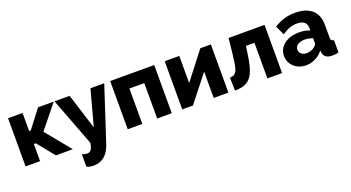

<svg xmlns="http://www.w3.org/2000/svg" viewBox="-51 -1135 3597 1966"><g transform="rotate(-20 1747.5 -152.0)"><path d="M215 -328V-525H57V0H215V-187H236L388 0H572L350 -271L555 -525H384L233 -328Z M717 231Q858 231 912 66L1105 -525H955L850 -137L728 -525H563L763 0Q754 52 739 72Q722 92 700 92Q668 92 641 79V216Q672 231 717 231Z M1170 -525V0H1329V-386H1491V0H1650V-525Z M1764 -525V0H1881L2107 -287V0H2267V-525H2152L1923 -229V-525Z M2515 -67Q2543 -104 2560.5 -166.5Q2578 -229 2591 -329L2599 -388H2692V0H2852V-525H2460L2442 -354Q2433 -279 2426 -240.5Q2419 -202 2408 -180Q2396 -157 2379 -148Q2362 -139 2334 -138L2338 4Q2403 3 2445 -13.5Q2487 -30 2515 -67Z M3298 -83 3301 -59Q3313 8 3398 8Q3435 8 3467 0V-135Q3448 -137 3440.5 -146.5Q3433 -156 3433 -180V-315Q3433 -422 3368.5 -478.5Q3304 -535 3184 -535Q3061 -535 2957 -467L3004 -367Q3048 -397 3087 -411Q3126 -425 3168 -425Q3273 -425 3273 -334V-310Q3228 -332 3155 -332Q3056 -332 2993 -283Q2930 -234 2930 -157Q2930 -87 2982 -38Q3006 -15 3040 -2.5Q3074 10 3112 10Q3166 10 3214.5 -14Q3263 -38 3298 -83ZM3081 -171Q3081 -203 3109.5 -223Q3138 -243 3182 -243Q3230 -243 3273 -226V-176Q3273 -156 3250 -138Q3234 -123 3209.5 -114Q3185 -105 3159 -105Q3125 -105 3103 -123.5Q3081 -142 3081 -171Z"/></g></svg>

Font: RT Raleway ExtraBold
Style: Regular
Weight: 400
Designer: Matt McInerney, Pablo Impallari, Rodrigo Fuenzalida — Edited by Milan Moffatt in April 2016
Foundry: Matt McInerney, Pablo Impallari, Rodrigo Fuenzalida — Edited by Milan Moffatt in April 2016
Version: Version 3.001